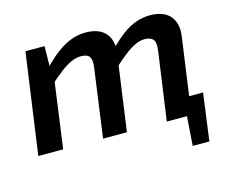

<svg xmlns="http://www.w3.org/2000/svg" viewBox="-93 -631 1073 902"><g transform="rotate(-15 443.5 -180.5)"><path d="M188 -491 186 -372 196 -358 147 0H26L95 -491ZM390 -503Q456 -503 487 -466.5Q518 -430 508 -366L457 0H341L387 -334Q392 -370 381.5 -385.5Q371 -401 340 -401Q318 -401 295.5 -391.5Q273 -382 245 -361.5Q217 -341 177 -305L166 -374Q228 -441 281 -472Q334 -503 390 -503ZM703 -503Q770 -503 801 -466Q832 -429 822 -366L771 0H651L698 -334Q703 -373 690.5 -387Q678 -401 650 -401Q630 -401 608.5 -392Q587 -383 559 -362.5Q531 -342 492 -306L481 -374Q543 -442 595 -472.5Q647 -503 703 -503ZM851 -88 820 142H739L749 0H687L699 -88Z"/></g></svg>

Font: Exo 2 SemiBold
Style: Italic
Weight: 600
Italic angle: -8°
Designer: Natanael Gama
Foundry: Natanael Gama
Version: Version 2.010